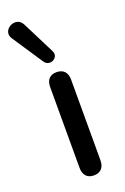

<svg xmlns="http://www.w3.org/2000/svg" viewBox="-174 -818 568 872"><g transform="rotate(-20 109.5 -382.0)"><path d="M82 -558C104 -526 156 -553 137 -589L58 -746C31 -799 -49 -754 -17 -707ZM121 6C154 6 172 -14 172 -49V-439C172 -474 153 -493 121 -493C89 -493 71 -474 71 -439V-49C71 -14 89 6 121 6Z"/></g></svg>

Font: Nunito SemiBold
Style: Regular
Weight: 600
Designer: Vernon Adams
Foundry: Vernon Adams
Version: Version 3.602